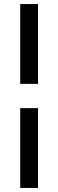

<svg xmlns="http://www.w3.org/2000/svg" viewBox="-20 -770 288 950"><path d="M80 -750H168V-355H80ZM80 -235H168V160H80Z"/></svg>

Font: Thasadith
Style: Bold
Weight: 700
Designer: Cadson Demak Co.,Ltd.
Foundry: Cadson Demak Co.,Ltd.
Version: Version 1.000; ttfautohint (v1.6)